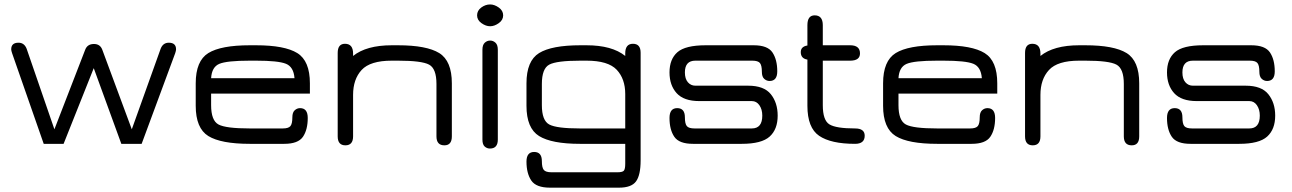

<svg xmlns="http://www.w3.org/2000/svg" viewBox="-20 -657 5902 877"><path d="M780.3 -414.1C782.9 -421.9 784.2 -427.7 784.2 -431.6C784.2 -451.8 773.1 -461.9 751 -461.9C733.4 -461.9 721 -452.8 713.9 -434.6L582 -66.4L447.3 -429.7C440.8 -447.3 428.1 -456.1 409.2 -456.1C389 -456.1 375.7 -447.3 369.1 -429.7L228.5 -66.4L101.6 -434.6C94.4 -452.8 82 -461.9 64.5 -461.9C42.3 -461.9 31.2 -451.8 31.2 -431.6C31.2 -427.7 32.6 -421.9 35.2 -414.1L179.7 0H270.5L408.2 -345.7L534.2 0H627Z M1395.5 -276.4C1395.5 -344.7 1376.3 -390.8 1337.9 -414.6C1299.5 -438.3 1236.7 -450.2 1149.4 -450.2H1121.1C1033.2 -450.2 970.1 -438.3 931.6 -414.6C893.2 -390.8 874 -344.7 874 -276.4V-173.8C874 -105.5 893.2 -59.4 931.6 -35.6C970.1 -11.9 1033.2 0 1121.1 0H1278.3C1320.6 0 1349.1 -10.7 1363.8 -32.2C1378.4 -53.7 1385.7 -82.4 1385.7 -118.2C1385.7 -148.1 1374 -163.1 1350.6 -163.1C1341.5 -163.1 1333.3 -159.8 1326.2 -153.3C1319 -146.8 1315.4 -136.1 1315.4 -121.1C1315.4 -101.6 1312.5 -88.2 1306.6 -81.1C1300.8 -73.9 1289.1 -70.3 1271.5 -70.3H1121.1C1048.2 -70.3 1000.5 -76.3 978 -88.4C955.6 -100.4 944.3 -129.9 944.3 -176.8V-229.5H1395.5ZM1149.4 -379.9C1217.1 -379.9 1262.7 -375.2 1286.1 -365.7C1309.6 -356.3 1322.6 -334.3 1325.2 -299.8H944.3C946.3 -333.7 958.7 -355.5 981.4 -365.2C1004.2 -375 1050.8 -379.9 1121.1 -379.9Z M1769.5 -379.9H1797.9C1870.1 -379.9 1917.5 -373.9 1939.9 -361.8C1962.4 -349.8 1973.6 -320.3 1973.6 -273.4V-34.2C1973.6 -6.8 1985.7 6.8 2009.8 6.8C2032.6 6.8 2043.9 -6.8 2043.9 -34.2V-276.4C2043.9 -344.7 2024.7 -390.8 1986.3 -414.6C1947.9 -438.3 1885.1 -450.2 1797.9 -450.2H1769.5C1692.1 -450.2 1633.1 -433.9 1592.8 -401.4V-412.1C1592.8 -442.1 1580.4 -457 1555.7 -457C1533.5 -457 1522.5 -443 1522.5 -415V-34.2C1522.5 -6.8 1534.2 6.8 1557.6 6.8C1581.1 6.8 1592.8 -6.8 1592.8 -34.2V-223.6C1592.8 -271.2 1605.8 -309.1 1631.8 -337.4C1657.9 -365.7 1703.8 -379.9 1769.5 -379.9Z M2183.6 -429.7V-19.5C2183.6 -4.6 2187 6 2193.8 12.2C2200.7 18.4 2208.7 21.5 2217.8 21.5C2241.9 21.5 2253.9 7.8 2253.9 -19.5V-429.7C2253.9 -444.7 2250.3 -455.4 2243.2 -461.9C2236 -468.4 2227.9 -471.7 2218.8 -471.7C2209.6 -471.7 2201.5 -468.4 2194.3 -461.9C2187.2 -455.4 2183.6 -444.7 2183.6 -429.7ZM2218.8 -537.1C2231.8 -537.1 2245 -541.8 2258.3 -551.3C2271.6 -560.7 2278.3 -572.6 2278.3 -586.9C2278.3 -601.2 2271.6 -613.1 2258.3 -622.6C2245 -632 2231.8 -636.7 2218.8 -636.7C2204.4 -636.7 2190.9 -632 2178.2 -622.6C2165.5 -613.1 2159.2 -601.2 2159.2 -586.9C2159.2 -572.6 2165.9 -560.7 2179.2 -551.3C2192.5 -541.8 2205.7 -537.1 2218.8 -537.1Z M2906.2 75.2V-416C2906.2 -443.4 2894.5 -457 2871.1 -457C2847.7 -457 2835.9 -442.4 2835.9 -413.1V-401.4C2795.6 -433.9 2736.7 -450.2 2659.2 -450.2H2630.9C2543.6 -450.2 2480.8 -438.3 2442.4 -414.6C2404 -390.8 2384.8 -344.7 2384.8 -276.4V-173.8C2384.8 -105.5 2404 -59.4 2442.4 -35.6C2480.8 -11.9 2543 0 2628.9 0H2835.9V90.8C2835.9 107.1 2833.8 117.7 2829.6 122.6C2825.4 127.4 2815.8 129.9 2800.8 129.9H2499C2481.4 129.9 2469.7 126.3 2463.9 119.1C2458 112 2455.1 98.6 2455.1 79.1C2455.1 51.1 2443.4 37.1 2419.9 37.1C2396.5 37.1 2384.8 51.8 2384.8 81.1C2384.8 116.9 2392.1 145.7 2406.7 167.5C2421.4 189.3 2449.9 200.2 2492.2 200.2H2807.6C2845.4 200.2 2871.3 190.6 2885.3 171.4C2899.3 152.2 2906.2 120.1 2906.2 75.2ZM2628.9 -70.3C2557.9 -70.3 2511.2 -76.3 2488.8 -88.4C2466.3 -100.4 2455.1 -129.9 2455.1 -176.8V-273.4C2455.1 -320.3 2466.3 -349.8 2488.8 -361.8C2511.2 -373.9 2558.6 -379.9 2630.9 -379.9H2659.2C2724.9 -379.9 2770.8 -366 2796.9 -338.4C2822.9 -310.7 2835.9 -273.8 2835.9 -227.5V-70.3Z M3145.5 0H3368.2C3428.7 0 3471.2 -11.1 3495.6 -33.2C3520 -55.3 3532.2 -87.2 3532.2 -128.9C3532.2 -168 3521.8 -200.5 3501 -226.6C3480.1 -252.6 3445.6 -265.6 3397.5 -265.6H3156.2C3142.6 -265.6 3131.2 -270.8 3122.1 -281.2C3113 -291.7 3108.4 -306.6 3108.4 -326.2C3108.4 -362 3124.3 -379.9 3156.2 -379.9H3416C3433.6 -379.9 3445.3 -376.3 3451.2 -369.1C3457 -362 3460 -348.6 3460 -329.1C3460 -314.1 3463.5 -303.4 3470.7 -296.9C3477.9 -290.4 3486 -287.1 3495.1 -287.1C3518.6 -287.1 3530.3 -301.8 3530.3 -331.1C3530.3 -366.9 3522.9 -395.7 3508.3 -417.5C3493.7 -439.3 3465.2 -450.2 3422.9 -450.2H3203.1C3141.3 -450.2 3098.3 -439.6 3074.2 -418.5C3050.1 -397.3 3038.1 -366.5 3038.1 -326.2C3038.1 -287.1 3049 -255.5 3070.8 -231.4C3092.6 -207.4 3127 -195.3 3173.8 -195.3H3414.1C3428.4 -195.3 3439.9 -189 3448.7 -176.3C3457.5 -163.6 3461.9 -147.8 3461.9 -128.9C3461.9 -89.8 3446 -70.3 3414.1 -70.3H3152.3C3134.8 -70.3 3123 -73.9 3117.2 -81.1C3111.3 -88.2 3108.4 -101.6 3108.4 -121.1C3108.4 -149.1 3096.7 -163.1 3073.2 -163.1C3049.8 -163.1 3038.1 -148.1 3038.1 -118.2C3038.1 -82.4 3045.4 -53.7 3060.1 -32.2C3074.7 -10.7 3103.2 0 3145.5 0Z M3738.3 -176.8V-379.9H3863.3C3893.2 -379.9 3908.2 -391 3908.2 -413.1C3908.2 -437.8 3893.2 -450.2 3863.3 -450.2H3738.3V-542C3738.3 -571.9 3725.9 -586.9 3701.2 -586.9C3679 -586.9 3668 -571.9 3668 -542V-449.2C3647.8 -446 3637.7 -435.9 3637.7 -418.9C3637.7 -399.4 3647.8 -388 3668 -384.8V-173.8C3668 -106.8 3685.9 -61 3721.7 -36.6C3757.5 -12.2 3812.2 0 3885.7 0C3915 0 3929.7 -12.4 3929.7 -37.1C3929.7 -59.2 3915 -70.3 3885.7 -70.3C3827.8 -70.3 3788.7 -76.5 3768.6 -88.9C3748.4 -101.2 3738.3 -130.5 3738.3 -176.8Z M4535.2 -276.4C4535.2 -344.7 4516 -390.8 4477.5 -414.6C4439.1 -438.3 4376.3 -450.2 4289.1 -450.2H4260.7C4172.9 -450.2 4109.7 -438.3 4071.3 -414.6C4032.9 -390.8 4013.7 -344.7 4013.7 -276.4V-173.8C4013.7 -105.5 4032.9 -59.4 4071.3 -35.6C4109.7 -11.9 4172.9 0 4260.7 0H4418C4460.3 0 4488.8 -10.7 4503.4 -32.2C4518.1 -53.7 4525.4 -82.4 4525.4 -118.2C4525.4 -148.1 4513.7 -163.1 4490.2 -163.1C4481.1 -163.1 4473 -159.8 4465.8 -153.3C4458.7 -146.8 4455.1 -136.1 4455.1 -121.1C4455.1 -101.6 4452.1 -88.2 4446.3 -81.1C4440.4 -73.9 4428.7 -70.3 4411.1 -70.3H4260.7C4187.8 -70.3 4140.1 -76.3 4117.7 -88.4C4095.2 -100.4 4084 -129.9 4084 -176.8V-229.5H4535.2ZM4289.1 -379.9C4356.8 -379.9 4402.3 -375.2 4425.8 -365.7C4449.2 -356.3 4462.2 -334.3 4464.8 -299.8H4084C4085.9 -333.7 4098.3 -355.5 4121.1 -365.2C4143.9 -375 4190.4 -379.9 4260.7 -379.9Z M4909.2 -379.9H4937.5C5009.8 -379.9 5057.1 -373.9 5079.6 -361.8C5102.1 -349.8 5113.3 -320.3 5113.3 -273.4V-34.2C5113.3 -6.8 5125.3 6.8 5149.4 6.8C5172.2 6.8 5183.6 -6.8 5183.6 -34.2V-276.4C5183.6 -344.7 5164.4 -390.8 5126 -414.6C5087.6 -438.3 5024.7 -450.2 4937.5 -450.2H4909.2C4831.7 -450.2 4772.8 -433.9 4732.4 -401.4V-412.1C4732.4 -442.1 4720.1 -457 4695.3 -457C4673.2 -457 4662.1 -443 4662.1 -415V-34.2C4662.1 -6.8 4673.8 6.8 4697.3 6.8C4720.7 6.8 4732.4 -6.8 4732.4 -34.2V-223.6C4732.4 -271.2 4745.4 -309.1 4771.5 -337.4C4797.5 -365.7 4843.4 -379.9 4909.2 -379.9Z M5418 0H5640.6C5701.2 0 5743.7 -11.1 5768.1 -33.2C5792.5 -55.3 5804.7 -87.2 5804.7 -128.9C5804.7 -168 5794.3 -200.5 5773.4 -226.6C5752.6 -252.6 5718.1 -265.6 5669.9 -265.6H5428.7C5415 -265.6 5403.6 -270.8 5394.5 -281.2C5385.4 -291.7 5380.9 -306.6 5380.9 -326.2C5380.9 -362 5396.8 -379.9 5428.7 -379.9H5688.5C5706.1 -379.9 5717.8 -376.3 5723.6 -369.1C5729.5 -362 5732.4 -348.6 5732.4 -329.1C5732.4 -314.1 5736 -303.4 5743.2 -296.9C5750.3 -290.4 5758.5 -287.1 5767.6 -287.1C5791 -287.1 5802.7 -301.8 5802.7 -331.1C5802.7 -366.9 5795.4 -395.7 5780.8 -417.5C5766.1 -439.3 5737.6 -450.2 5695.3 -450.2H5475.6C5413.7 -450.2 5370.8 -439.6 5346.7 -418.5C5322.6 -397.3 5310.5 -366.5 5310.5 -326.2C5310.5 -287.1 5321.5 -255.5 5343.3 -231.4C5365.1 -207.4 5399.4 -195.3 5446.3 -195.3H5686.5C5700.8 -195.3 5712.4 -189 5721.2 -176.3C5730 -163.6 5734.4 -147.8 5734.4 -128.9C5734.4 -89.8 5718.4 -70.3 5686.5 -70.3H5424.8C5407.2 -70.3 5395.5 -73.9 5389.6 -81.1C5383.8 -88.2 5380.9 -101.6 5380.9 -121.1C5380.9 -149.1 5369.1 -163.1 5345.7 -163.1C5322.3 -163.1 5310.5 -148.1 5310.5 -118.2C5310.5 -82.4 5317.9 -53.7 5332.5 -32.2C5347.2 -10.7 5375.7 0 5418 0Z"/></svg>

Font: Jura
Style: DemiBold
Weight: 600
Version: Version 2.5.1